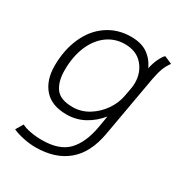

<svg xmlns="http://www.w3.org/2000/svg" viewBox="-168 -615 897 953"><g transform="rotate(30 280.0 -139.0)"><path d="M40 191 65 149Q83 159 114.5 165Q146 171 181 171Q281 171 329 120.5Q377 70 394 -28L405 -93Q370 -50 324 -25Q278 0 223 0Q138 0 95 -49Q52 -98 52 -180Q52 -271 84 -343Q116 -415 175 -455Q234 -495 310 -495Q368 -495 404 -470.5Q440 -446 461 -402Q467 -433 480 -460Q493 -487 504 -496L548 -477Q532 -456 522.5 -431.5Q513 -407 505 -365L443 -15Q422 103 352.5 160.5Q283 218 172 218Q137 218 100 210Q63 202 40 191ZM428 -224 437 -272Q440 -289 440 -305Q440 -365 403.5 -406.5Q367 -448 302 -448Q245 -448 200.5 -415.5Q156 -383 131 -323.5Q106 -264 106 -186Q106 -122 133 -84.5Q160 -47 231 -47Q280 -47 322 -73Q364 -99 392 -139.5Q420 -180 428 -224Z"/></g></svg>

Font: Niramit ExtraLight
Style: Italic
Weight: 200
Italic angle: -10°
Designer: Katatrad Aksorn Co.,Ltd.
Foundry: Cadson Demak Co.,Ltd.
Version: Version 1.000; ttfautohint (v1.6)